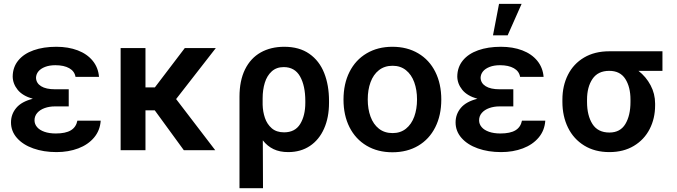

<svg xmlns="http://www.w3.org/2000/svg" viewBox="-20 -780 3515 997"><path d="M150.4 -267.1Q97.2 -282.2 71.8 -313.7Q46.4 -345.2 45.9 -382.8Q46.4 -431.2 75 -466.1Q103.5 -501 154.5 -519Q205.6 -537.1 272.5 -537.1Q334.5 -537.1 383.3 -518.6Q432.1 -500 461.2 -464.6Q490.2 -429.2 494.1 -380.9H372.1Q367.2 -410.2 339.6 -425.8Q312 -441.4 267.6 -441.4Q236.8 -441.4 214.1 -432.6Q191.4 -423.8 179.4 -409.2Q167.5 -394.5 167 -376Q168 -348.1 193.4 -332.3Q218.8 -316.4 265.6 -316.4H336.9V-227.5H265.6Q236.3 -227.5 211.9 -218.8Q187.5 -210 173.3 -193.6Q159.2 -177.2 159.2 -155.3Q159.2 -135.7 172.4 -120.1Q185.5 -104.5 210.7 -95.7Q235.8 -86.9 269.5 -86.9Q320.8 -86.9 347.9 -103.3Q375 -119.6 381.8 -153.3H502.9Q499.5 -102.5 468.5 -65.7Q437.5 -28.8 386.5 -9.5Q335.4 9.8 273.4 9.8Q206.5 9.8 152.8 -9.3Q99.1 -28.3 68.1 -63.5Q37.1 -98.6 37.1 -144.5Q37.1 -187 64.5 -219.7Q91.8 -252.4 150.4 -267.1Z M735.4 -326.2H784.2L939.5 -530.3H1100.6L894.5 -265.6L1097.7 0H934.6L783.7 -207H735.4V0H606.4V-530.3H735.4Z M1456.1 -537.1Q1534.2 -537.1 1586.2 -500.7Q1638.2 -464.4 1663.3 -401.1Q1688.5 -337.9 1688.5 -255.9V-246.1Q1688.5 -169.9 1662.8 -112.1Q1637.2 -54.2 1589.4 -22.2Q1541.5 9.8 1476.6 9.8Q1432.6 9.8 1400.4 -5.6Q1368.2 -21 1344.7 -51.3L1345.7 197.3H1223.6V-277.3Q1223.6 -361.3 1252.4 -419.7Q1281.2 -478 1333.7 -507.6Q1386.2 -537.1 1456.1 -537.1ZM1343.8 -236.3Q1344.7 -200.2 1355.7 -167.7Q1366.7 -135.3 1391.1 -114Q1415.5 -92.8 1455.1 -92.8Q1512.2 -92.8 1538.8 -136.2Q1565.4 -179.7 1565.4 -246.1V-255.9Q1565.4 -334.5 1538.1 -383.1Q1510.7 -431.6 1453.1 -431.6Q1415.5 -431.6 1390.9 -409.2Q1366.2 -386.7 1355 -350.1Q1343.8 -313.5 1343.8 -269.5Z M1763.7 -262.7Q1763.7 -344.7 1794.9 -406.7Q1826.2 -468.8 1883.8 -502.9Q1941.4 -537.1 2017.6 -537.1Q2094.2 -537.1 2151.9 -502.9Q2209.5 -468.8 2240.5 -406.7Q2271.5 -344.7 2271.5 -262.7Q2271.5 -181.2 2240.2 -119.1Q2209 -57.1 2151.6 -23.2Q2094.2 10.7 2017.6 10.7Q1941.4 10.7 1883.8 -23.4Q1826.2 -57.6 1794.9 -119.4Q1763.7 -181.2 1763.7 -262.7ZM2145.5 -263.7Q2145.5 -313 2131.1 -352.8Q2116.7 -392.6 2088.1 -415.5Q2059.6 -438.5 2018.6 -438.5Q1976.6 -438.5 1947.5 -415.5Q1918.5 -392.6 1904.1 -353Q1889.6 -313.5 1889.6 -263.7Q1889.6 -213.9 1904.1 -174.3Q1918.5 -134.8 1947.5 -111.8Q1976.6 -88.9 2018.6 -88.9Q2059.6 -88.9 2088.1 -111.8Q2116.7 -134.8 2131.1 -174.3Q2145.5 -213.9 2145.5 -263.7Z M2459 -267.1Q2405.8 -282.2 2380.4 -313.7Q2355 -345.2 2354.5 -382.8Q2355 -431.2 2383.5 -466.1Q2412.1 -501 2463.1 -519Q2514.2 -537.1 2581.1 -537.1Q2643.1 -537.1 2691.9 -518.6Q2740.7 -500 2769.8 -464.6Q2798.8 -429.2 2802.7 -380.9H2680.7Q2675.8 -410.2 2648.2 -425.8Q2620.6 -441.4 2576.2 -441.4Q2545.4 -441.4 2522.7 -432.6Q2500 -423.8 2488 -409.2Q2476.1 -394.5 2475.6 -376Q2476.6 -348.1 2502 -332.3Q2527.3 -316.4 2574.2 -316.4H2645.5V-227.5H2574.2Q2544.9 -227.5 2520.5 -218.8Q2496.1 -210 2481.9 -193.6Q2467.8 -177.2 2467.8 -155.3Q2467.8 -135.7 2481 -120.1Q2494.1 -104.5 2519.3 -95.7Q2544.4 -86.9 2578.1 -86.9Q2629.4 -86.9 2656.5 -103.3Q2683.6 -119.6 2690.4 -153.3H2811.5Q2808.1 -102.5 2777.1 -65.7Q2746.1 -28.8 2695.1 -9.5Q2644 9.8 2582 9.8Q2515.1 9.8 2461.4 -9.3Q2407.7 -28.3 2376.7 -63.5Q2345.7 -98.6 2345.7 -144.5Q2345.7 -187 2373 -219.7Q2400.4 -252.4 2459 -267.1ZM2571.3 -759.8H2688.5L2616.2 -596.7H2540Z M3143.6 -513.7H3419.9V-412.1H3295.4Q3334.5 -381.8 3358.2 -337.4Q3381.8 -293 3381.8 -242.2V-232.4Q3381.8 -165 3353.5 -109.9Q3325.2 -54.7 3271.5 -22.5Q3217.8 9.8 3144.5 9.8Q3068.8 9.8 3013.7 -24.2Q2958.5 -58.1 2929.4 -117.4Q2900.4 -176.8 2900.4 -251V-262.7Q2900.4 -334.5 2929.2 -391.6Q2958 -448.7 3012.9 -481.2Q3067.9 -513.7 3143.6 -513.7ZM3144.5 -91.8Q3200.7 -91.8 3227.3 -136Q3253.9 -180.2 3253.9 -251V-262.7Q3253.9 -328.1 3227.1 -370.1Q3200.2 -412.1 3143.6 -412.1Q3085 -412.1 3056.6 -370.1Q3028.3 -328.1 3028.3 -262.7V-251Q3028.3 -180.2 3056.4 -136Q3084.5 -91.8 3144.5 -91.8Z"/></svg>

Font: Pretendard Std SemiBold
Style: Regular
Weight: 600
Designer: Base glyphs from Inter by Rasmus Andersson; Hangeul glyphs from Noto Sans CJK(Source Han Sans) by Jang Soo-young and Kan
Foundry: Kil Hyung-jin
Version: Version 1.309